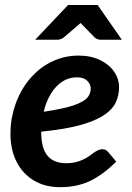

<svg xmlns="http://www.w3.org/2000/svg" viewBox="-20 -744 532 771"><path d="M221.6 7.6Q160.3 7.6 115.6 -19.4Q71 -46.3 46.5 -94.5Q22 -142.7 22 -206.4Q22 -226.4 24 -246.5Q26 -266.5 31 -286.1Q39.6 -324.7 56.2 -359.7Q72.9 -394.7 97 -424.1Q109.2 -438.5 122.7 -451.5Q136.2 -464.5 151.3 -475Q181.4 -496.4 218.1 -508.6Q254.7 -520.8 295.8 -520.8Q344.1 -520.8 381 -503.2Q418 -485.6 438 -456.5Q458.1 -427.4 458.1 -394Q458.1 -359.9 444.3 -331.5Q430.5 -303 395.1 -280Q371.1 -265 336.5 -252.5Q301.9 -240 254.7 -230.8Q207.5 -221.6 145.5 -215.2Q145.5 -209 145.8 -201.4Q146 -193.7 146.6 -190.7Q150 -139.7 174.8 -114.2Q199.5 -88.6 246.5 -88.6Q275.1 -88.6 298.5 -97.1Q321.8 -105.6 337.6 -116.9Q346.1 -123.4 355.1 -129.7Q364 -136.1 373 -140.4Q382 -144.8 391.7 -144.8Q405.1 -144.8 414.4 -133.5L446.7 -95.1Q395.1 -43.4 342.7 -17.9Q290.4 7.6 221.6 7.6ZM155.6 -295.2Q193.5 -301.1 223.3 -307.2Q253 -313.3 273.9 -320.3Q294.9 -327.4 309.6 -335.7Q328.9 -346.3 336.6 -359.9Q344.3 -373.6 344.3 -389.3Q344.3 -405.7 330.3 -419.6Q316.2 -433.5 288.6 -433.5Q255.7 -433.5 229.4 -415.9Q203.2 -398.3 184.1 -367.1Q165 -336 155.6 -295.2ZM121.2 -584.4 253.2 -723.8H372.1L469.3 -584.4H385.3Q369.9 -584.4 360.6 -593.1L303.6 -651.6L235.5 -593.1Q231.5 -589.6 224 -587Q216.5 -584.4 208.8 -584.4Z"/></svg>

Font: Aleo
Style: Italic
Weight: 400
Italic angle: -7°
Designer: Alessio Laiso
Foundry: Alessio Laiso
Version: Version 2.001;gftools[0.9.29]